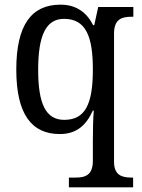

<svg xmlns="http://www.w3.org/2000/svg" viewBox="-20 -566 609 825"><path d="M276 239H552V197H546C505 197 470 188 470 129V-422C470 -485 505 -494 545 -494H553V-536H402L385 -458H380C354 -510 310 -546 240 -546C116 -546 50 -460 50 -267C50 -75 116 10 237 10C310 10 351 -29 379 -91H383C380 -62 379 3 379 39V125C379 188 345 197 304 197H276ZM256 -51C176 -51 144 -121 144 -266C144 -411 176 -485 255 -485C350 -485 379 -408 379 -267C379 -120 347 -51 256 -51Z"/></svg>

Font: Noto Serif Thai SemiCondensed
Style: Regular
Weight: 400
Width: 4
Designer: Monotype Design Team
Foundry: Monotype Imaging Inc.
Version: Version 2.002